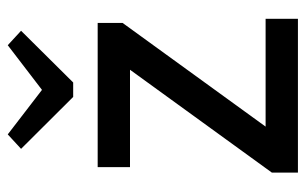

<svg xmlns="http://www.w3.org/2000/svg" viewBox="-166 -619 785 493"><g transform="rotate(-90 226.5 -372.5)"><path d="M90.8 -710.9 127.9 -745.1 242.2 -657.2 356.9 -745.1 394 -710.9 261.2 -577.1H224.1ZM414.1 -514.2V-450.2L147.9 -83H424.8V0H29.8V-66.9L293.9 -431.2H43.9V-514.2Z"/></g></svg>

Font: Sarala
Style: Regular
Weight: 400
Designer: Andres Torresi
Foundry: Huerta Tipografica
Version: Version 1.004;PS 001.003;hotconv 1.0.70;makeotf.lib2.5.58329